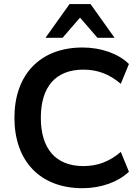

<svg xmlns="http://www.w3.org/2000/svg" viewBox="-20 -941 706 970"><path d="M397.1 9.8C490.2 9.8 577.5 -21.6 631.4 -73.5L590.2 -173.5C531.4 -123.5 471.6 -102 401 -102C260.8 -102 186.3 -190.2 186.3 -346.1C186.3 -502 260.8 -589.2 401 -589.2C471.6 -589.2 531.4 -567.6 590.2 -517.6L631.4 -617.6C577.5 -670.6 490.2 -701 397.1 -701C181.4 -701 52.9 -562.7 52.9 -346.1C52.9 -128.4 181.4 9.8 397.1 9.8ZM209.8 -750H296.1L384.3 -852L472.5 -750H558.8L437.3 -920.6H331.4Z"/></svg>

Font: LL Pando Sans
Style: Bold
Weight: 700
Designer: Joshua Smith
Foundry: Joshua Smith
Version: Version 1.000;Glyphs 3.2.1 (3258)